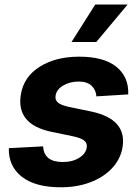

<svg xmlns="http://www.w3.org/2000/svg" viewBox="-20 -797 602 828"><path d="M533 -389.9 395.6 -381.4Q394.2 -408.4 375.4 -426.8Q356.5 -445.3 319.2 -445.3Q281.6 -445.3 252.7 -428.3Q223.7 -411.2 219.8 -384.6Q216.6 -367.2 228.7 -355.6Q240.8 -344.1 277.3 -335.9L373.2 -316.1Q528.1 -283.4 508.5 -162.3Q499.6 -110.1 462.9 -71.2Q426.1 -32.3 369.1 -10.8Q312.1 10.7 242.9 10.7Q131.7 10.7 73.9 -35Q16 -80.6 18.1 -158L165.8 -165.8Q169.7 -99.1 248.6 -98.4Q290.8 -97.7 320.5 -115.8Q350.1 -133.9 354 -160.5Q356.9 -179.3 343.4 -190.5Q329.9 -201.7 295.1 -209.2L204.2 -228Q48.3 -259.6 70 -389.9Q82.7 -466.3 151.5 -509.4Q220.2 -552.6 321.7 -552.6Q427.9 -552.6 481.9 -508.9Q535.9 -465.2 533 -389.9ZM288.4 -615.8 390.6 -777.3H530.2L395.2 -615.8Z"/></svg>

Font: Inter UI
Style: Bold Italic
Weight: 700
Italic angle: 9.39999°
Designer: Rasmus Andersson
Foundry: rsms
Version: 3.2;8d6f07862